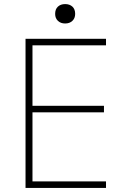

<svg xmlns="http://www.w3.org/2000/svg" viewBox="-20 -920 640 940"><path d="M105 0V-730H499V-698H139V-402H489V-370H139V-32H499V0ZM299 -805Q277 -805 263.5 -818Q250 -831 250 -852Q250 -875 263.5 -887.5Q277 -900 299 -900Q321 -900 334.5 -887.5Q348 -875 348 -852Q348 -831 334.5 -818Q321 -805 299 -805Z"/></svg>

Font: M PLUS Code Latin Expanded ExtraLight
Style: Regular
Weight: 250
Width: 7
Designer: Coji Morishita
Foundry: UNDERFOREST DESIGN
Version: Version 1.002; ttfautohint (v1.8.3)